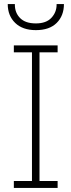

<svg xmlns="http://www.w3.org/2000/svg" viewBox="-20 -923 351 943"><path d="M263 0H48V-34H137V-666H48V-700H263V-666H174V-34H263ZM156 -775Q91 -775 54.5 -810.5Q18 -846 18 -903H53V-900Q53 -860 79 -834Q105 -808 156 -808Q207 -808 232.5 -835.5Q258 -863 258 -900V-903H294Q294 -846 258.5 -810.5Q223 -775 156 -775Z"/></svg>

Font: Storia Sans Thin
Style: Regular
Weight: 100
Designer: Accademia di Belle Arti di Urbino and others
Foundry: Accademia di Belle Arti di Urbino and others.
Version: Version 60.001;May 25, 2020;FontCreator 12.0.0.2522 64-bit